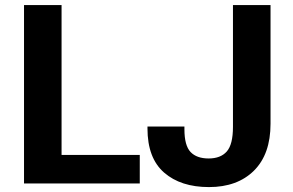

<svg xmlns="http://www.w3.org/2000/svg" viewBox="-20 -731 1169 765"><path d="M75.7 0V-710.9H225.3V-113.8H536.9V0ZM567.6 -219V-226.8H714.8V-216.1Q714.8 -150.9 739.4 -125.2Q763.9 -99.6 811.3 -99.6Q858.9 -99.6 883.5 -127.4Q908.2 -155.3 908.2 -225.3V-710.9H1057.9V-238Q1057.9 -116.5 991.8 -51Q925.8 14.4 812.7 14.4Q700.2 14.4 633.9 -43.3Q567.6 -101.1 567.6 -219Z"/></svg>

Font: RobotoFlex
Style: Regular
Weight: 400
Designer: Berlow after Robertson
Foundry: Google
Version: Version 2.136